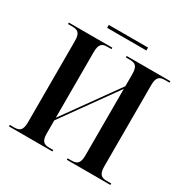

<svg xmlns="http://www.w3.org/2000/svg" viewBox="-182 -982 1120 1144"><g transform="rotate(30 378.0 -410.5)"><path d="M243 -801H513V-821H243ZM30 0H329V-10H302C264 -10 246 -23 246 -77V-166L511 -536V-79C511 -23 493 -10 455 -10H428V0H728V-10H697C660 -10 641 -23 641 -78V-636C641 -691 659 -704 697 -704H728V-714H428V-704H455C493 -704 511 -691 511 -636V-554L246 -184V-635C246 -691 264 -704 302 -704H329V-714H30V-704H60C98 -704 116 -691 116 -637V-79C116 -23 98 -10 60 -10H30Z"/></g></svg>

Font: Noto Serif Display SemiCondensed SemiBold
Style: Regular
Weight: 600
Width: 4
Designer: Monotype Design Team
Foundry: Monotype Imaging Inc.
Version: Version 2.009